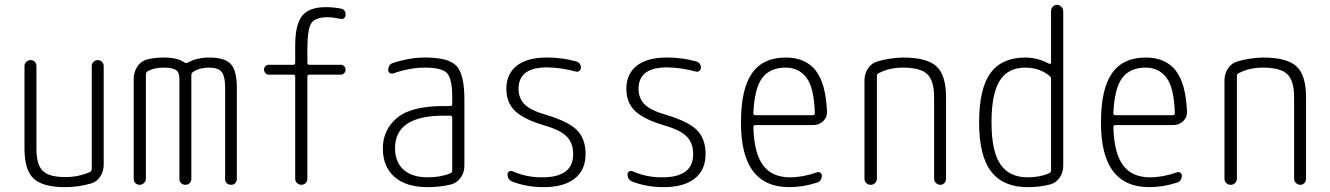

<svg xmlns="http://www.w3.org/2000/svg" viewBox="-20 -770 5540 800"><path d="M252 9.8Q158.2 9.8 120.1 -25.9Q82 -61.5 82 -150.4V-495.1Q82 -504.9 89.4 -512.2Q96.7 -519.5 108.4 -519.5Q118.2 -519.5 125 -512.7Q131.8 -505.9 131.8 -495.1V-150.4Q131.8 -84 158.2 -58.1Q184.6 -32.2 252 -32.2Q306.6 -32.2 353.5 -52.7Q361.3 -55.7 362.3 -65.4V-494.1Q362.3 -504.9 369.6 -512.2Q377 -519.5 387.2 -519.5Q397.5 -519.5 404.8 -512.2Q412.1 -504.9 412.1 -494.1V-84Q412.1 -56.6 397.9 -34.7Q383.8 -12.7 360.4 -5.9Q306.6 9.8 252 9.8Z M561.5 0Q551.8 0 544.4 -6.8Q537.1 -13.7 537.1 -25.4V-441.4Q537.1 -468.8 551.3 -491.2Q565.4 -513.7 589.8 -521.5Q622.1 -530.3 662.1 -530.3Q720.7 -530.3 748 -509.8Q753.9 -505.9 761.7 -508.8Q800.8 -530.3 851.6 -530.3Q917 -530.3 941.9 -502.9Q966.8 -475.6 966.8 -405.3V-24.4Q966.8 -14.6 960.4 -7.3Q954.1 0 942.9 0Q931.6 0 924.8 -6.8Q918 -13.7 918 -24.4V-405.3Q918 -453.1 903.3 -470.7Q888.7 -488.3 850.6 -488.3Q811.5 -488.3 785.2 -470.7Q777.3 -465.8 777.3 -458V-24.4Q777.3 -14.6 770.5 -7.3Q763.7 0 752.9 0Q742.2 0 734.9 -6.8Q727.5 -13.7 727.5 -24.4V-442.4Q727.5 -467.8 713.4 -478Q699.2 -488.3 662.1 -488.3Q623 -488.3 595.7 -473.6Q587.9 -468.8 587.9 -459V-25.4Q587.9 -15.6 580.1 -7.8Q572.3 0 561.5 0Z M1099.6 -459Q1091.8 -459 1085.9 -465.3Q1080.1 -471.7 1080.1 -480Q1080.1 -488.3 1085.9 -494.1Q1091.8 -500 1099.6 -500H1202.1Q1210 -500 1210 -508.8V-580.1Q1210 -668 1238.8 -704.1Q1267.6 -740.2 1337.9 -740.2Q1368.2 -740.2 1399.4 -734.4Q1420.9 -730.5 1419.9 -707Q1419.9 -699.2 1413.6 -694.3Q1407.2 -689.5 1399.4 -691.4Q1366.2 -698.2 1344.7 -698.2Q1294.9 -698.2 1277.8 -674.3Q1260.7 -650.4 1260.7 -565.4V-508.8Q1260.7 -500 1269.5 -500H1400.4Q1408.2 -500 1414.1 -494.1Q1419.9 -488.3 1419.9 -480Q1419.9 -471.7 1414.1 -465.3Q1408.2 -459 1400.4 -459H1269.5Q1260.7 -459 1260.7 -450.2V-25.4Q1260.7 -14.6 1253.4 -7.3Q1246.1 0 1236.3 0Q1225.6 0 1217.8 -7.3Q1210 -14.6 1210 -25.4V-450.2Q1210 -459 1202.1 -459Z M1828.1 -288.1Q1626 -288.1 1626 -152.3Q1626 -94.7 1661.6 -63Q1697.3 -31.2 1761.7 -31.2Q1816.4 -31.2 1856.4 -47.9Q1864.3 -50.8 1864.3 -59.6V-279.3Q1864.3 -288.1 1855.5 -288.1ZM1761.7 9.8Q1672.9 9.8 1624 -32.7Q1575.2 -75.2 1575.2 -151.9Q1575.2 -228.5 1633.8 -278.3Q1692.4 -328.1 1828.1 -328.1H1855.5Q1864.3 -328.1 1864.3 -335.9V-365.2Q1864.3 -441.4 1842.8 -464.8Q1821.3 -488.3 1752 -488.3Q1686.5 -488.3 1618.2 -463.9Q1610.4 -461.9 1604 -465.8Q1597.7 -469.7 1597.7 -477.5Q1597.7 -502 1618.2 -507.8Q1686.5 -530.3 1752 -530.3Q1848.6 -530.3 1881.8 -495.6Q1915 -460.9 1915 -355.5V-79.1Q1915 -51.8 1899.9 -30.3Q1884.8 -8.8 1861.3 -2Q1815.4 9.8 1761.7 9.8Z M2246.1 -248Q2161.1 -273.4 2125.5 -308.1Q2089.8 -342.8 2089.8 -400.4Q2089.8 -461.9 2133.3 -496.1Q2176.8 -530.3 2257.8 -530.3Q2323.2 -530.3 2378.9 -514.6Q2400.4 -509.8 2400.4 -487.3Q2400.4 -479.5 2394 -474.6Q2387.7 -469.7 2379.9 -471.7Q2319.3 -488.3 2259.8 -489.3Q2140.6 -489.3 2140.6 -400.4Q2140.6 -361.3 2165 -335.9Q2189.5 -310.5 2253.9 -292Q2346.7 -264.6 2383.3 -228.5Q2419.9 -192.4 2419.9 -127.9Q2419.9 -61.5 2374.5 -25.9Q2329.1 9.8 2245.1 9.8Q2175.8 9.8 2116.2 -12.7Q2094.7 -20.5 2094.7 -43.9Q2094.7 -51.8 2101.6 -55.7Q2108.4 -59.6 2115.2 -56.6Q2174.8 -30.3 2240.2 -31.2Q2368.2 -31.2 2368.2 -127.9Q2368.2 -173.8 2341.3 -201.2Q2314.5 -228.5 2246.1 -248Z M2746.1 -248Q2661.1 -273.4 2625.5 -308.1Q2589.8 -342.8 2589.8 -400.4Q2589.8 -461.9 2633.3 -496.1Q2676.8 -530.3 2757.8 -530.3Q2823.2 -530.3 2878.9 -514.6Q2900.4 -509.8 2900.4 -487.3Q2900.4 -479.5 2894 -474.6Q2887.7 -469.7 2879.9 -471.7Q2819.3 -488.3 2759.8 -489.3Q2640.6 -489.3 2640.6 -400.4Q2640.6 -361.3 2665 -335.9Q2689.5 -310.5 2753.9 -292Q2846.7 -264.6 2883.3 -228.5Q2919.9 -192.4 2919.9 -127.9Q2919.9 -61.5 2874.5 -25.9Q2829.1 9.8 2745.1 9.8Q2675.8 9.8 2616.2 -12.7Q2594.7 -20.5 2594.7 -43.9Q2594.7 -51.8 2601.6 -55.7Q2608.4 -59.6 2615.2 -56.6Q2674.8 -30.3 2740.2 -31.2Q2868.2 -31.2 2868.2 -127.9Q2868.2 -173.8 2841.3 -201.2Q2814.5 -228.5 2746.1 -248Z M3253.9 -488.3Q3187.5 -488.3 3155.3 -444.3Q3123 -400.4 3119.1 -297.9Q3119.1 -290 3127 -290H3367.2Q3375 -290 3375 -298.8Q3372.1 -405.3 3339.8 -446.8Q3307.6 -488.3 3253.9 -488.3ZM3268.6 9.8Q3066.4 9.8 3067.4 -259.8Q3067.4 -399.4 3113.3 -464.8Q3159.2 -530.3 3253.9 -530.3Q3335.9 -530.3 3378.4 -476.6Q3420.9 -422.9 3425.8 -304.7Q3426.8 -281.2 3409.7 -265.1Q3392.6 -249 3369.1 -249H3127Q3119.1 -249 3119.1 -240.2Q3122.1 -130.9 3159.7 -81.1Q3197.3 -31.2 3271.5 -31.2Q3326.2 -31.2 3382.8 -51.8Q3390.6 -54.7 3397.5 -50.8Q3404.3 -46.9 3404.3 -39.1Q3404.3 -14.6 3382.8 -8.8Q3325.2 9.8 3268.6 9.8Z M3582 -25.4V-435.5Q3582 -462.9 3596.7 -484.9Q3611.3 -506.8 3634.8 -513.7Q3687.5 -529.3 3742.2 -530.3Q3842.8 -530.3 3882.3 -493.2Q3921.9 -456.1 3921.9 -365.2V-25.4Q3921.9 -14.6 3915 -7.3Q3908.2 0 3898.4 0Q3887.7 0 3879.9 -7.3Q3872.1 -14.6 3872.1 -25.4V-365.2Q3872.1 -433.6 3843.8 -460.9Q3815.4 -488.3 3742.2 -488.3Q3684.6 -488.3 3640.6 -464.8Q3633.8 -461.9 3633.8 -453.1V-25.4Q3633.8 -15.6 3626.5 -7.8Q3619.1 0 3607.9 0Q3596.7 0 3589.4 -7.3Q3582 -14.6 3582 -25.4Z M4252 -488.3Q4179.7 -488.3 4145.5 -433.6Q4111.3 -378.9 4111.3 -259.8Q4111.3 -139.6 4148.4 -85.4Q4185.5 -31.2 4261.7 -31.2Q4312.5 -31.2 4350.6 -47.9Q4358.4 -50.8 4359.4 -59.6V-441.4Q4359.4 -450.2 4351.6 -455.1Q4309.6 -488.3 4252 -488.3ZM4261.7 9.8Q4160.2 9.8 4109.9 -55.2Q4059.6 -120.1 4059.6 -259.8Q4059.6 -400.4 4106.9 -465.3Q4154.3 -530.3 4252 -530.3Q4302.7 -530.3 4350.6 -504.9Q4352.5 -502.9 4356 -504.4Q4359.4 -505.9 4359.4 -508.8V-723.6Q4359.4 -734.4 4366.7 -742.2Q4374 -750 4383.8 -750Q4393.6 -750 4401.9 -742.2Q4410.2 -734.4 4410.2 -723.6V-79.1Q4410.2 -51.8 4395.5 -30.3Q4380.9 -8.8 4357.4 -2Q4313.5 9.8 4261.7 9.8Z M4753.9 -488.3Q4687.5 -488.3 4655.3 -444.3Q4623 -400.4 4619.1 -297.9Q4619.1 -290 4627 -290H4867.2Q4875 -290 4875 -298.8Q4872.1 -405.3 4839.8 -446.8Q4807.6 -488.3 4753.9 -488.3ZM4768.6 9.8Q4566.4 9.8 4567.4 -259.8Q4567.4 -399.4 4613.3 -464.8Q4659.2 -530.3 4753.9 -530.3Q4835.9 -530.3 4878.4 -476.6Q4920.9 -422.9 4925.8 -304.7Q4926.8 -281.2 4909.7 -265.1Q4892.6 -249 4869.1 -249H4627Q4619.1 -249 4619.1 -240.2Q4622.1 -130.9 4659.7 -81.1Q4697.3 -31.2 4771.5 -31.2Q4826.2 -31.2 4882.8 -51.8Q4890.6 -54.7 4897.5 -50.8Q4904.3 -46.9 4904.3 -39.1Q4904.3 -14.6 4882.8 -8.8Q4825.2 9.8 4768.6 9.8Z M5082 -25.4V-435.5Q5082 -462.9 5096.7 -484.9Q5111.3 -506.8 5134.8 -513.7Q5187.5 -529.3 5242.2 -530.3Q5342.8 -530.3 5382.3 -493.2Q5421.9 -456.1 5421.9 -365.2V-25.4Q5421.9 -14.6 5415 -7.3Q5408.2 0 5398.4 0Q5387.7 0 5379.9 -7.3Q5372.1 -14.6 5372.1 -25.4V-365.2Q5372.1 -433.6 5343.8 -460.9Q5315.4 -488.3 5242.2 -488.3Q5184.6 -488.3 5140.6 -464.8Q5133.8 -461.9 5133.8 -453.1V-25.4Q5133.8 -15.6 5126.5 -7.8Q5119.1 0 5107.9 0Q5096.7 0 5089.4 -7.3Q5082 -14.6 5082 -25.4Z"/></svg>

Font: Rounded Mgen+ 1mn light
Style: Regular
Weight: 200
Designer: [Source Han Sans]
Ryoko NISHIZUKA  (kana & ideographs); Paul D. Hunt (Latin, Greek & Cyrillic); Wenlong ZHANG  (bopomofo
Version: Version 1.059.20150602